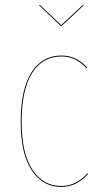

<svg xmlns="http://www.w3.org/2000/svg" viewBox="-20 -754 419 784"><path d="M318.8 -734.4 321.8 -732.4 231.4 -647.5H228.5L139.6 -732.4L142.6 -734.4L230 -651.4ZM231.4 -527.3Q292.5 -527.3 336.9 -477.1L333.5 -474.6Q290.5 -523.4 231.4 -523.4Q153.8 -523.4 111.1 -455.6Q68.4 -387.7 68.4 -255.9Q68.4 -127 112.5 -60.8Q156.7 5.4 229.5 5.4Q291.5 5.4 336.9 -46.4L339.8 -43.9Q293.5 9.3 229.5 9.3Q155.3 9.3 109.9 -58.1Q64.5 -125.5 64.5 -255.9Q64.5 -389.2 108.4 -458.3Q152.3 -527.3 231.4 -527.3Z"/></svg>

Font: Fira Sans Compressed Four
Style: Regular
Weight: 100
Width: 1
Designer: Carrois Corporate & Edenspiekermann AG
Foundry: Carrois Corporate GbR & Edenspiekermann AG
Version: Version 4.203;PS 004.203;hotconv 1.0.88;makeotf.lib2.5.64775